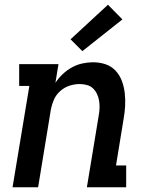

<svg xmlns="http://www.w3.org/2000/svg" viewBox="-20 -791 640 811"><path d="M33 0 104 -428H61V-520H227L214 -441Q227 -461 245 -478Q263 -495 284 -506.5Q305 -518 328 -523Q351 -528 373 -528Q401 -528 426 -519.5Q451 -511 468.5 -492Q486 -473 495 -448.5Q504 -424 507 -397.5Q510 -371 508.5 -343.5Q507 -316 502 -288L470 -92H513V0H347L397 -303Q400 -319 400.5 -335Q401 -351 398.5 -366Q396 -381 389.5 -394.5Q383 -408 372.5 -418Q362 -428 347 -432Q332 -436 316 -436Q295 -436 273.5 -429Q252 -422 234.5 -406.5Q217 -391 208 -370.5Q199 -350 195 -329L141 0ZM328 -575 278 -625 436 -771 497 -709Z"/></svg>

Font: Iosevka Etoile Semibold
Style: Italic
Weight: 600
Italic angle: -9°
Designer: Belleve Invis
Foundry: Belleve Invis
Version: Version 22.1.2; ttfautohint (v1.8.4)